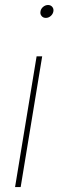

<svg xmlns="http://www.w3.org/2000/svg" viewBox="-20 -567 294 771"><path d="M40.5 184.1 127 -340.8H149.4L63 184.1ZM164.1 -495.1Q153.3 -495.1 147 -502.7Q140.6 -510.3 142.6 -521Q144 -531.7 153.1 -539.3Q162.1 -546.9 172.9 -546.9Q183.6 -546.9 189.9 -539.3Q196.3 -531.7 194.3 -521Q192.4 -510.3 183.6 -502.7Q174.8 -495.1 164.1 -495.1Z"/></svg>

Font: Inter 18pt Thin
Style: Italic
Weight: 250
Italic angle: -9.3988°
Version: Version 4.001;git-66647c0bb